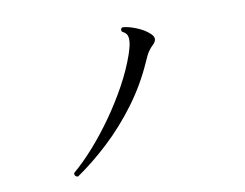

<svg xmlns="http://www.w3.org/2000/svg" viewBox="-90 -820 1181 926"><g transform="rotate(-15 500.0 -357.0)"><path d="M193 -37Q176 -41 179 -58Q233 -96 290.5 -150.5Q348 -205 402.5 -269.5Q457 -334 503.5 -403.5Q550 -473 581 -542Q592 -568 597 -583.5Q602 -599 603 -617Q603 -630 598 -639Q593 -648 578 -658Q573 -673 587 -677Q617 -672 653.5 -653Q690 -634 710 -611Q738 -582 706 -557Q693 -547 681 -532.5Q669 -518 652 -486Q597 -386 522 -301.5Q447 -217 362 -150.5Q277 -84 193 -37Z"/></g></svg>

Font: Zen Old Mincho Medium
Style: Regular
Weight: 500
Designer: Yoshimichi Ohira
Foundry: Positype
Version: Version 1.500